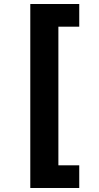

<svg xmlns="http://www.w3.org/2000/svg" viewBox="-20 -812 492 957"><path d="M131 -792H375V-679H271V12H375V125H131Z"/></svg>

Font: Noto Sans Bengali ExtraBold
Style: Regular
Weight: 800
Designer: Jelle Bosma - Monotype Design Team
Foundry: Monotype Imaging Inc.
Version: Version 2.003; ttfautohint (v1.8.4.7-5d5b)